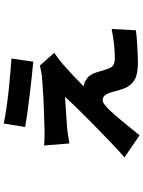

<svg xmlns="http://www.w3.org/2000/svg" viewBox="112 -811 776 1040"><g transform="rotate(-90 500.0 -291.0)"><path d="M351 -659Q382 -652 428.5 -645Q475 -638 526.5 -632.5Q578 -627 624.5 -623Q671 -619 703 -617L686 -499Q655 -502 608.5 -506.5Q562 -511 510.5 -517.5Q459 -524 411.5 -530.5Q364 -537 332 -543ZM734 -385Q720 -376 704.5 -364Q689 -352 678 -343Q664 -331 645 -314Q626 -297 607 -279Q588 -261 573.5 -246.5Q559 -232 552 -226Q560 -225 569.5 -222Q579 -219 588 -212Q601 -206 612 -190Q623 -174 628 -156Q632 -145 635 -133Q638 -121 642 -109.5Q646 -98 650 -88Q656 -71 669.5 -64Q683 -57 703 -57Q731 -57 760 -59.5Q789 -62 815.5 -66Q842 -70 863 -74L856 57Q844 59 821.5 61Q799 63 773 64.5Q747 66 723 67Q699 68 683 68Q616 68 586 49Q556 30 543 -2Q538 -14 533.5 -28Q529 -42 526 -55.5Q523 -69 520 -78Q513 -99 503 -111Q493 -123 478 -123Q467 -123 452 -111.5Q437 -100 423 -85Q414 -75 399.5 -59Q385 -43 367.5 -21.5Q350 0 329.5 25Q309 50 287 77L167 -5Q180 -15 190 -24.5Q200 -34 218 -50Q235 -66 261.5 -91.5Q288 -117 319.5 -147.5Q351 -178 384 -211Q417 -244 446 -274Q475 -304 495 -327Q484 -326 467 -325Q450 -324 431 -322.5Q412 -321 392.5 -320Q373 -319 355 -317.5Q337 -316 324 -315Q300 -313 278.5 -309Q257 -305 243 -303L232 -440Q248 -439 272 -438Q296 -437 317 -438Q330 -438 357 -439Q384 -440 419.5 -441Q455 -442 492.5 -444Q530 -446 562.5 -448.5Q595 -451 616 -453Q627 -455 642.5 -458Q658 -461 665 -463Z"/></g></svg>

Font: Noto Sans TC ExtraBold
Style: Regular
Weight: 800
Designer: Ryoko NISHIZUKA  (kana, bopomofo & ideographs); Paul D. Hunt (Latin, Greek & Cyrillic); Sandoll Communications , Soo-you
Foundry: Adobe
Version: Version 2.004-H2;hotconv 1.0.118;makeotfexe 2.5.65603